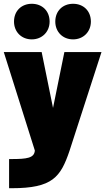

<svg xmlns="http://www.w3.org/2000/svg" viewBox="-20 -795 556 1014"><path d="M148 -587C202 -587 242 -627 242 -681C242 -737 203 -775 148 -775C93 -775 54 -737 54 -681C54 -627 93 -587 148 -587ZM366 -587C420 -587 460 -627 460 -681C460 -737 421 -775 366 -775C311 -775 272 -737 272 -681C272 -627 311 -587 366 -587ZM28 199H42C258 199 300 140 347 2L516 -520H320L260 -225L200 -520H0L164 0C161 40 122 45 39 45H28Z"/></svg>

Font: Arthouse Owned Black
Style: Regular
Weight: 900
Designer: Jeremy Tribby
Foundry: Tribby Type
Version: Version 1.000;PS 001.000;hotconv 1.0.88;makeotf.lib2.5.64775